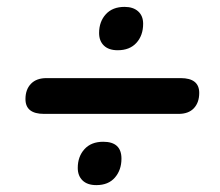

<svg xmlns="http://www.w3.org/2000/svg" viewBox="-20 -566 640 558"><path d="M322 -420Q296 -420 282 -433.5Q268 -447 268 -470Q268 -503 287.5 -524.5Q307 -546 342 -546Q367 -546 381.5 -533Q396 -520 396 -497Q396 -463 376.5 -441.5Q357 -420 322 -420ZM108 -235Q54 -235 54 -278Q54 -306 70 -322.5Q86 -339 115 -339H505Q559 -339 559 -296Q559 -268 543.5 -251.5Q528 -235 499 -235ZM260 -28Q234 -28 220 -41.5Q206 -55 206 -78Q206 -111 225.5 -132.5Q245 -154 280 -154Q333 -154 333 -105Q333 -72 314 -50Q295 -28 260 -28Z"/></svg>

Font: Nunito ExtraBold
Style: Italic
Weight: 800
Italic angle: -9°
Designer: Vernon Adams
Foundry: Vernon Adams
Version: Version 3.601; ttfautohint (v1.8.2.53-6de2)